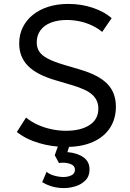

<svg xmlns="http://www.w3.org/2000/svg" viewBox="-20 -735 664 980"><path d="M316.5 15Q246 15 179 -4.8Q112 -24.5 66 -61.5L113 -135Q139 -113.5 172 -98.5Q205 -83.5 242 -75.5Q279 -67.5 317 -67.5Q391.5 -67.5 436.8 -96.5Q482 -125.5 482 -181.5Q482 -222.5 451.8 -251Q421.5 -279.5 339 -303L263 -325.5Q167 -353.5 122.5 -399Q78 -444.5 78 -513Q78 -559 96.5 -596Q115 -633 148.5 -659.8Q182 -686.5 227.8 -700.8Q273.5 -715 328 -715Q395.5 -715 453.8 -695.2Q512 -675.5 550 -642.5L501.5 -572Q479 -591 450 -604.8Q421 -618.5 388 -625.8Q355 -633 321 -633Q275.5 -633 240.8 -619.8Q206 -606.5 186.8 -580.8Q167.5 -555 167.5 -518.5Q167.5 -492 180 -472.2Q192.5 -452.5 223.5 -436Q254.5 -419.5 309 -403.5L390 -379.5Q483.5 -352 527.5 -307.2Q571.5 -262.5 571.5 -190Q571.5 -129 541.8 -82.8Q512 -36.5 455 -10.8Q398 15 316.5 15ZM307.5 225Q274 225 245.8 216.8Q217.5 208.5 195.5 194.5L218 141.5Q229.5 153.5 255.2 161Q281 168.5 304 168.5Q326 168.5 344.2 160Q362.5 151.5 362.5 131.5Q362.5 109.5 337 101Q311.5 92.5 281 97L259.5 57.5L286.5 -20H343L324 41.5Q374 45.5 405.5 67.5Q437 89.5 437 130Q437 164.5 416.2 185.5Q395.5 206.5 365.2 215.8Q335 225 307.5 225Z"/></svg>

Font: Geologica Thin Roman Light
Style: Regular
Weight: 300
Version: Version 1.010;gftools[0.9.28]